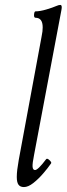

<svg xmlns="http://www.w3.org/2000/svg" viewBox="-20 -745 270 778"><path d="M77 13Q62 13 55 3.5Q48 -6 48 -28Q48 -41 50 -58Q52 -75 56 -97L148 -594Q151 -608 152 -617.5Q153 -627 153 -634Q153 -673 124 -673Q117 -673 118 -686Q119 -699 124 -699Q142 -699 167.5 -706.5Q193 -714 209 -721Q218 -725 224 -725Q233 -725 229 -705L118 -117Q111 -83 112 -69.5Q113 -56 122 -56Q134 -56 167 -100Q171 -105 180.5 -96Q190 -87 187 -83Q174 -64 154.5 -41.5Q135 -19 114.5 -3Q94 13 77 13Z"/></svg>

Font: Junicode Two Beta Condensed
Style: Italic
Weight: 400
Width: 3
Italic angle: -9°
Version: Version 1.053; ttfautohint (v1.8.4)